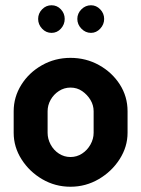

<svg xmlns="http://www.w3.org/2000/svg" viewBox="-20 -701 537 730"><path d="M248 9Q190 9 141 -19.5Q92 -48 62 -95Q32 -142 32 -196V-278Q32 -332 61 -378.5Q90 -425 139.5 -453Q189 -481 248 -481Q307 -481 356.5 -453.5Q406 -426 435.5 -380Q465 -334 465 -278V-196Q465 -143 435 -96Q405 -49 355.5 -20Q306 9 248 9ZM248 -104Q272 -104 292 -117Q312 -130 324 -151.5Q336 -173 336 -196V-278Q336 -301 324 -321Q312 -341 292.5 -354.5Q273 -368 248 -368Q224 -368 204 -355Q184 -342 172.5 -321.5Q161 -301 161 -278V-196Q161 -173 172.5 -151.5Q184 -130 204 -117Q224 -104 248 -104ZM326 -576Q305 -576 289.5 -592Q274 -608 274 -629Q274 -650 289.5 -665.5Q305 -681 326 -681Q346 -681 361 -665.5Q376 -650 376 -629Q376 -608 361 -592Q346 -576 326 -576ZM176 -576Q155 -576 140 -592Q125 -608 125 -629Q125 -650 140 -665.5Q155 -681 176 -681Q197 -681 211.5 -665.5Q226 -650 226 -629Q226 -608 211.5 -592Q197 -576 176 -576Z"/></svg>

Font: Dosis ExtraLight
Style: Bold
Weight: 700
Version: Version 3.001; ttfautohint (v1.8.2)